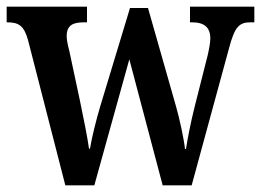

<svg xmlns="http://www.w3.org/2000/svg" viewBox="-21 -556 783 576"><path d="M63 -436 175 0H262L367 -378L467 0H554L666 -411C683 -476 697 -489 730 -489H742V-536H549V-489H555C592 -489 610 -474 610 -440C610 -429 606 -407 602 -390L563 -236C550 -184 542 -141 537 -109H534C531 -138 518 -199 507 -237L423 -532H369L280 -238C268 -198 254 -142 249 -110H246C242 -141 229 -205 219 -253L187 -403C183 -418 179 -436 179 -447C179 -480 197 -489 231 -489H240V-536H-1V-489H1C35 -489 51 -479 63 -436Z"/></svg>

Font: Noto Serif Sinhala Condensed SemiBold
Style: Regular
Weight: 600
Width: 3
Designer: Jelle Bosma - Monotype Design Team
Foundry: Monotype Imaging Inc.
Version: Version 2.007